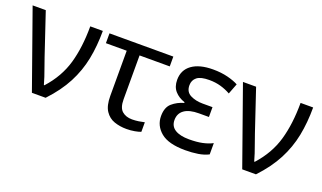

<svg xmlns="http://www.w3.org/2000/svg" viewBox="-61 -892 2095 1249"><g transform="rotate(20 986.0 -267.5)"><path d="M190 0 0 -536H91L188 -247Q196 -223 208 -190Q220 -157 230.5 -125.5Q241 -94 246 -74H250Q335 -168 367 -279.5Q399 -391 399 -536H486Q486 -431 468 -340.5Q450 -250 406.5 -166.5Q363 -83 285 0Z M848 11Q802 11 763 -2.5Q724 -16 700 -52Q676 -88 676 -155V-468H532V-536H974V-468H765V-164Q765 -106 791.5 -83Q818 -60 861 -60Q883 -60 906.5 -63.5Q930 -67 946 -71V-5Q932 1 904.5 6Q877 11 848 11Z M1254 10Q1138 10 1084.5 -34.5Q1031 -79 1031 -146Q1031 -206 1064.5 -235Q1098 -264 1144 -277V-282Q1101 -296 1075 -325.5Q1049 -355 1049 -403Q1049 -471 1101 -508.5Q1153 -546 1247 -546Q1303 -546 1348.5 -534.5Q1394 -523 1423 -507L1395 -434Q1363 -452 1326.5 -462.5Q1290 -473 1247 -473Q1187 -473 1161.5 -452.5Q1136 -432 1136 -397Q1136 -351 1172.5 -332.5Q1209 -314 1257 -314H1326V-246H1257Q1191 -246 1156.5 -221.5Q1122 -197 1122 -151Q1122 -108 1156.5 -86.5Q1191 -65 1254 -65Q1306 -65 1344.5 -73Q1383 -81 1414 -97V-19Q1383 -3 1342 3.5Q1301 10 1254 10Z M1646 0 1456 -536H1547L1644 -247Q1652 -223 1664 -190Q1676 -157 1686.5 -125.5Q1697 -94 1702 -74H1706Q1791 -168 1823 -279.5Q1855 -391 1855 -536H1942Q1942 -431 1924 -340.5Q1906 -250 1862.5 -166.5Q1819 -83 1741 0Z"/></g></svg>

Font: Noto Sans Living
Style: Regular
Weight: 400
Designer: Monotype Design Team
Foundry: Monotype Imaging Inc.
Version: Version 2.013; ttfautohint (v1.8.4.7-5d5b)